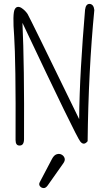

<svg xmlns="http://www.w3.org/2000/svg" viewBox="-20 -755 540 975"><path d="M459 -704Q444 -550 435.5 -383.5Q427 -217 425 -38Q406 -14 388 -36Q369 -57 94 -639Q99 -532 101 -384.5Q103 -237 102 -49Q102 -16 80 -16Q59 -15 59 -44Q60 -248 58 -380Q56 -512 52 -570Q43 -687 55 -708Q65 -727 87 -716Q98 -709 106 -701Q114 -693 120 -684Q126 -674 191.5 -540.5Q257 -407 382 -150Q383 -273 391 -412.5Q399 -552 412 -706Q416 -737 437 -735Q456 -732 459 -704ZM244 52Q254 33 267.5 28.5Q281 24 292.5 30Q304 36 308 48Q312 60 301 75L222 187Q212 201 200.5 200Q189 199 182.5 190Q176 181 182 170Z"/></svg>

Font: Yomogi
Style: Regular
Weight: 400
Designer: satsuyako
Foundry: satsuyako
Version: Version 3.100